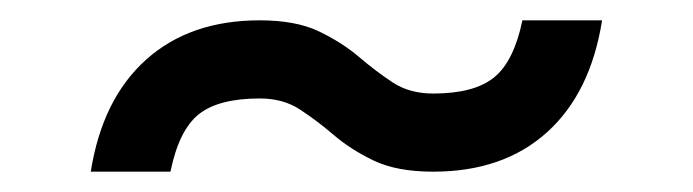

<svg xmlns="http://www.w3.org/2000/svg" viewBox="-20 -427 675 187"><path d="M68.4 -259.8Q79.6 -330.6 122.3 -368.9Q165 -407.2 232.9 -407.2Q268.1 -407.2 290.5 -396.5Q313 -385.7 329.6 -371.6Q346.2 -357.4 362.5 -346.7Q378.9 -335.9 401.9 -335.9Q441.9 -335.9 461.2 -351.6Q480.5 -367.2 488.8 -407.2H566.4Q555.2 -336.4 512.7 -298.1Q470.2 -259.8 401.9 -259.8Q366.7 -259.8 344.2 -270.5Q321.8 -281.2 305.2 -295.4Q288.6 -309.6 272.2 -320.3Q255.9 -331.1 232.9 -331.1Q192.9 -331.1 173.6 -315.7Q154.3 -300.3 146 -259.8Z"/></svg>

Font: Schibsted Grotesk
Style: Regular
Weight: 400
Designer: Bakken & Baeck AS, Henrik Kongsvoll
Foundry: Schibsted ASA
Version: Version 1.100; ttfautohint (v1.8.4.7-5d5b);gftools[0.9.25]